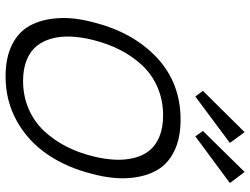

<svg xmlns="http://www.w3.org/2000/svg" viewBox="-128 -790 928 713"><g transform="rotate(90 336.5 -434.0)"><path d="M561 -314.9Q571.8 -358.9 573.5 -397Q575.2 -435.1 566.7 -468.3Q558.1 -501.5 539.1 -524.9Q520 -548.3 487.1 -561.8Q454.1 -575.2 409.2 -575.2Q353 -575.2 305.7 -554.9Q258.3 -534.7 224.1 -498.5Q189.9 -462.4 166.3 -416.3Q142.6 -370.1 128.9 -314.9Q118.2 -271.5 116.5 -233.4Q114.7 -195.3 123.5 -162.4Q132.3 -129.4 151.4 -105.7Q170.4 -82 203.4 -68.6Q236.3 -55.2 280.8 -55.2Q336.4 -55.2 383.8 -75.4Q431.2 -95.7 465.3 -131.6Q499.5 -167.5 523.4 -213.6Q547.4 -259.8 561 -314.9ZM627 -314.9Q603.5 -218.8 554.4 -146.5Q505.4 -74.2 430.4 -32.2Q355.5 9.8 264.2 9.8Q194.8 9.8 146.7 -14.2Q98.6 -38.1 75.4 -81.1Q52.2 -124 48.1 -183.6Q43.9 -243.2 63 -314.9Q99.6 -462.4 193.8 -551.3Q288.1 -640.1 424.8 -640.1Q494.1 -640.1 542.5 -616.2Q590.8 -592.3 614.3 -549.3Q637.7 -506.3 641.8 -446.5Q646 -386.7 627 -314.9ZM471.2 -877.9 511.2 -823.2 338.9 -694.8 317.9 -723.1ZM619.1 -877.9 660.2 -823.2 486.8 -694.8 466.8 -723.1Z"/></g></svg>

Font: Sinkin Sans 300 Light Italic
Style: Regular
Weight: 300
Italic angle: -112°
Designer: Keith Bates
Foundry: K-Type
Version: Sinkin Sans (version 1.0)  by Keith Bates   •   © 2014   www